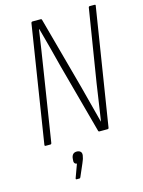

<svg xmlns="http://www.w3.org/2000/svg" viewBox="-128 -729 756 1018"><g transform="rotate(-15 249.5 -220.5)"><path d="M50 0Q44 0 45 -7L146 -649Q148 -655 154 -655H199Q204 -655 205 -649L313 -252Q326 -202 339.5 -150.5Q353 -99 366 -49H367Q374 -97 382 -149.5Q390 -202 397 -251L461 -649Q462 -655 468 -655H493Q501 -655 499 -649L397 -6Q396 0 390 0H346Q340 0 339 -6L236 -386Q222 -440 207.5 -496.5Q193 -553 178 -606H176Q168 -551 159.5 -495Q151 -439 142 -383L83 -7Q82 0 76 0ZM163 214Q158 214 159 208L186 134Q177 133 173 126.5Q169 120 171 108L172 98Q177 72 201 72Q214 72 221.5 79Q229 86 227 100L225 109Q224 116 221 123.5Q218 131 214 141L185 208Q183 214 178 214Z"/></g></svg>

Font: Sofia Sans Condensed ExtraLight
Style: Italic
Weight: 250
Italic angle: -9°
Version: Version 4.100